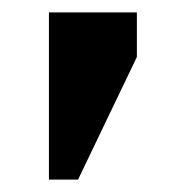

<svg xmlns="http://www.w3.org/2000/svg" viewBox="-20 -152 291 310"><path d="M59 138V-132H201V-60L106 138Z"/></svg>

Font: Sarpanch SemiBold
Style: Regular
Weight: 600
Designer: Manushi Parikh (Devanagari and Latin), Jyotish Sonowal (Devanagari)
Foundry: Indian Type Foundry
Version: Version 2.004;PS 1.0;hotconv 1.0.78;makeotf.lib2.5.61930; tt